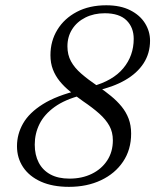

<svg xmlns="http://www.w3.org/2000/svg" viewBox="-20 -716 606 746"><path d="M352.5 -363 336.5 -380Q418.5 -402 459 -450.8Q499.5 -499.5 499.5 -565Q499.5 -609.5 471.5 -637Q443.5 -664.5 387 -664.5Q345 -664.5 312 -648Q279 -631.5 260.5 -602.5Q242 -573.5 242 -536Q242 -503 255.8 -477.8Q269.5 -452.5 295.8 -429.8Q322 -407 359.5 -381.5Q387.5 -362.5 411.2 -343Q435 -323.5 452.5 -302Q470 -280.5 479.8 -254.8Q489.5 -229 489.5 -197Q489.5 -134.5 458.2 -88Q427 -41.5 372.5 -15.8Q318 10 248 10Q184.5 10 139.2 -10.2Q94 -30.5 70 -66.2Q46 -102 46 -148Q46 -195 69.8 -236.5Q93.5 -278 146.5 -311.2Q199.5 -344.5 287 -365.5L297 -346Q232.5 -329.5 192.2 -300.5Q152 -271.5 133.5 -234.2Q115 -197 115 -154Q115 -114 130.5 -84.2Q146 -54.5 176 -38.2Q206 -22 250 -22Q298.5 -22 336.5 -40.5Q374.5 -59 396.5 -92.5Q418.5 -126 418.5 -171Q418.5 -202.5 405 -227Q391.5 -251.5 365.8 -274.5Q340 -297.5 303 -322.5Q275.5 -342 252.2 -360.8Q229 -379.5 212 -400.5Q195 -421.5 185.5 -446.2Q176 -471 176 -501.5Q176 -556.5 202.8 -600.2Q229.5 -644 278.2 -669.8Q327 -695.5 393 -695.5Q448 -695.5 486 -676.2Q524 -657 543.5 -625.5Q563 -594 563 -558Q563 -509 538 -470.2Q513 -431.5 466 -404.5Q419 -377.5 352.5 -363Z"/></svg>

Font: Newsreader 36pt
Style: Italic
Weight: 400
Italic angle: -17°
Designer: Hugues Gentile
Foundry: Production Type
Version: Version 1.003